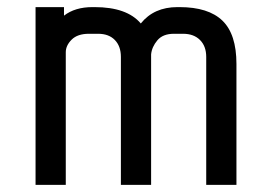

<svg xmlns="http://www.w3.org/2000/svg" viewBox="-20 -520 760 540"><path d="M80 -500H160V-476Q191 -500 240 -500H246Q337 -500 376 -454Q413 -500 479 -500H485Q566 -500 605.5 -462Q645 -424 645 -340V0H560V-360Q560 -390 542.5 -407.5Q525 -425 495 -425H469Q438 -425 422.5 -406.5Q407 -388 405 -367V0H320V-360Q320 -390 303 -407.5Q286 -425 256 -425H230Q198 -425 181.5 -408.5Q165 -392 165 -373V0H80Z"/></svg>

Font: Share Tech
Style: Regular
Weight: 400
Designer: Ralph du Carrois
Foundry: Carrois Type Design
Version: Version 1.100